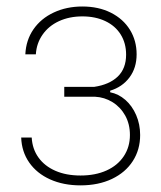

<svg xmlns="http://www.w3.org/2000/svg" viewBox="-20 -557 492 588"><path d="M226.6 -19.5Q272 -19.5 306.2 -34.9Q340.3 -50.3 359.1 -78.6Q377.9 -106.9 377.9 -143.6Q377.9 -177.2 363.3 -203.4Q348.6 -229.5 324.2 -244.4Q299.8 -259.3 271.5 -260.7H176.8V-291H268.6Q314.9 -297.9 340.6 -322.5Q366.2 -347.2 366.2 -389.6Q366.2 -424.8 349.6 -451.4Q333 -478 302.5 -492.4Q272 -506.8 232.4 -506.8Q192.4 -506.8 160.6 -492.2Q128.9 -477.5 110.4 -450.9Q91.8 -424.3 89.8 -390.6H57.6Q59.6 -434.1 82.5 -467.3Q105.5 -500.5 144.8 -518.8Q184.1 -537.1 232.4 -537.1Q281.7 -537.1 319.6 -518.1Q357.4 -499 377.9 -465.8Q398.4 -432.6 398.4 -390.6Q398.4 -349.1 376.5 -319.8Q354.5 -290.5 317.4 -279.3V-274.4Q342.8 -269.5 363.8 -251.2Q384.8 -232.9 397 -204.6Q409.2 -176.3 409.2 -143.6Q409.2 -98.6 386.7 -63.7Q364.3 -28.8 322.8 -9Q281.2 10.7 226.6 10.7Q174.3 10.7 133.5 -7.6Q92.8 -25.9 69.6 -59.1Q46.4 -92.3 44.9 -135.7H77.1Q79.1 -100.6 97.9 -74.5Q116.7 -48.3 149.7 -33.9Q182.6 -19.5 226.6 -19.5Z"/></svg>

Font: Pretendard Std Thin
Style: Regular
Weight: 100
Designer: Base glyphs from Inter by Rasmus Andersson; Hangeul glyphs from Noto Sans CJK(Source Han Sans) by Jang Soo-young and Kan
Foundry: Kil Hyung-jin
Version: Version 1.309